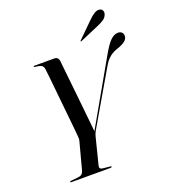

<svg xmlns="http://www.w3.org/2000/svg" viewBox="-155 -988 975 1101"><g transform="rotate(-20 332.5 -437.5)"><path d="M337.5 -4.5Q337.5 0 328 0H89.5Q84 0 84 -4Q84 -7.5 91.5 -8L135 -12.5Q151 -14 159 -21.5Q167 -29 169.5 -39L213.5 -204.5Q216.5 -214.5 216 -223Q215.5 -231.5 214.5 -242Q214 -249.5 211 -281Q208 -312.5 203.2 -358Q198.5 -403.5 193.5 -453.2Q188.5 -503 184 -547.8Q179.5 -592.5 176.2 -623Q173 -653.5 172 -659.5Q170 -675.5 159.8 -682.5Q149.5 -689.5 120 -692.5Q114 -693 114 -696.5Q114 -700 119.5 -700H241Q264.5 -700 268 -674Q268.5 -667 271.8 -636Q275 -605 280 -559.5Q285 -514 290.2 -462.5Q295.5 -411 300.5 -363Q305.5 -315 309.2 -279Q313 -243 314 -229L531.5 -611Q564.5 -670 587.2 -692Q610 -714 633.5 -714Q648.5 -714 656.8 -705.5Q665 -697 665 -684.5Q664.5 -666 649 -653.5Q633.5 -641 604 -630.5Q574 -621.5 552 -604Q530 -586.5 511 -553L321 -227Q317 -219.5 314.8 -213.2Q312.5 -207 310.5 -200L269 -35.5Q266.5 -25.5 270.2 -19.8Q274 -14 288 -12.5L329 -8.5Q337.5 -7.5 337.5 -4.5ZM512.5 -838Q531 -856.5 546.8 -866.2Q562.5 -876 576.5 -875Q592 -874 597.2 -863Q602.5 -852 599 -841Q593 -821 575.5 -809.8Q558 -798.5 537.5 -790L422 -740.5Q417 -738.5 416 -740.5Q415.5 -743 419 -746Z"/></g></svg>

Font: Fraunces 144pt
Style: Italic
Weight: 400
Italic angle: -16°
Version: Version 1.000;[b76b70a41]